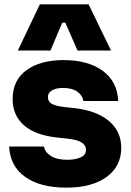

<svg xmlns="http://www.w3.org/2000/svg" viewBox="-20 -844 602 882"><path d="M22 -171H182Q186 -145 214 -127.5Q242 -110 289 -110Q326 -110 350.5 -121Q375 -132 375 -155Q375 -177 354 -190Q333 -203 282 -208L244 -212Q141 -223 89.5 -269Q38 -315 38 -388Q38 -476 102 -522Q166 -568 272 -568Q384 -568 451.5 -519Q519 -470 523 -380H363Q359 -406 335 -423Q311 -440 270 -440Q238 -440 219 -429Q200 -418 200 -398Q200 -377 218 -367Q236 -357 278 -352L316 -348Q422 -337 479.5 -289Q537 -241 537 -165Q537 -80 469.5 -31Q402 18 285 18Q165 18 95.5 -31.5Q26 -81 22 -171ZM163 -824H387L490 -612H336L280 -740H266L212 -612H62Z"/></svg>

Font: Sora-SIA ExtraBold
Style: Regular
Weight: 800
Designer: Jonathan Barnbrook, Julián Moncada
Foundry: Barnbrook Fonts
Version: Version 2.000